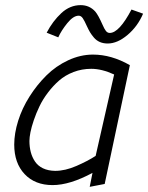

<svg xmlns="http://www.w3.org/2000/svg" viewBox="-20 -725 575 745"><path d="M405.8 -597.2Q397 -597.2 390.9 -605Q384.8 -612.8 377.9 -628.9Q361.3 -666.5 349.6 -680.2Q327.1 -705.1 293 -705.1Q251.5 -705.1 218 -674.1Q184.6 -643.1 161.1 -598.1L206.1 -580.1Q217.8 -606.4 241.2 -635.3Q264.6 -664.1 285.2 -664.1Q294.4 -664.1 301 -654.5Q307.6 -645 316.9 -624Q323.7 -609.4 329.3 -599.9Q335 -590.3 344.5 -579.1Q354 -567.9 367.4 -562Q380.9 -556.2 397.9 -556.2Q435.5 -556.2 474.9 -589.4Q514.2 -622.6 535.2 -671.9L490.2 -688Q442.4 -597.2 405.8 -597.2ZM483.9 -472.2Q412.1 -513.2 340.8 -513.2Q292 -513.2 244.4 -491Q196.8 -468.8 159.9 -432.1Q123 -395.5 94.5 -350.3Q65.9 -305.2 50.5 -256.3Q35.2 -207.5 35.2 -164.1Q35.2 -92.3 75.4 -49.6Q115.7 -6.8 184.1 -6.8Q251 -6.8 338.9 -54.2L328.1 0L386.2 -11.2ZM193.8 -62Q166.5 -62.5 146.7 -72Q127 -81.5 115.7 -98.4Q104.5 -115.2 99.4 -135Q94.2 -154.8 94.2 -178.2Q94.2 -191.4 98.1 -211.7Q102.1 -231.9 111.1 -258.5Q120.1 -285.2 133.1 -312.3Q146 -339.4 166 -365.7Q186 -392.1 209.5 -412.6Q232.9 -433.1 265.4 -445.6Q297.9 -458 334 -458Q375 -458 422.9 -436L351.1 -120.1Q320.3 -100.1 276.6 -81.1Q232.9 -62 193.8 -62Z"/></svg>

Font: Comic Neue Angular
Style: Italic
Weight: 400
Italic angle: -12°
Designer: Craig Rozynski
Foundry: Craig Rozynski
Version: Version 2.003